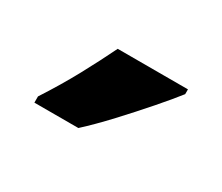

<svg xmlns="http://www.w3.org/2000/svg" viewBox="-47 -926 402 348"><g transform="rotate(30 154.5 -752.0)"><path d="M269 -822Q255 -804 231.5 -777Q208 -750 181.5 -721.5Q155 -693 132 -672H40V-685Q66 -725 86 -762Q106 -799 122 -832H269Z"/></g></svg>

Font: Noto Sans Malayalam UI ExtraCondensed
Style: Bold
Weight: 700
Width: 2
Designer: Jelle Bosma - Monotype Design Team
Foundry: Monotype Imaging Inc.
Version: Version 2.104; ttfautohint (v1.8.4.7-5d5b)